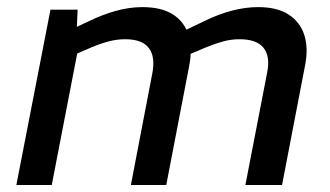

<svg xmlns="http://www.w3.org/2000/svg" viewBox="-20 -531 946 551"><path d="M26.9 0 124.8 -503.2H202.8L199.2 -424.7L173 -441L232.5 -468.9Q273.2 -488.9 312.4 -499.8Q351.5 -510.6 388.3 -510.6Q443.8 -510.6 476.7 -489.3Q509.5 -468 521.2 -430Q532.8 -391.9 522.8 -341.1L457.1 0H355.6L416.9 -319.5Q426.4 -368.3 407 -393.3Q387.6 -418.4 339.6 -418.4Q316.1 -418.4 293.4 -412.6Q270.8 -406.8 244.9 -396.1L201.6 -377.5L128.5 0ZM684.2 0 747 -324.6Q755.8 -369.8 736 -394.1Q716.2 -418.4 667.6 -418.4Q644 -418.4 621.7 -412.5Q599.5 -406.5 573.5 -396.1L518.1 -372.7L499.2 -438.3L570.7 -472.5Q609.2 -491.1 647.2 -500.9Q685.3 -510.6 720.6 -510.6Q775.4 -510.6 808.2 -489.3Q841.1 -468 853.1 -431.1Q865.1 -394.1 855.9 -345.5L789.4 0Z"/></svg>

Font: REM Medium
Style: Italic
Weight: 500
Italic angle: -11°
Designer: Octavio Pardo
Foundry: Ashler Design
Version: Version 1.005;gftools[0.9.28]